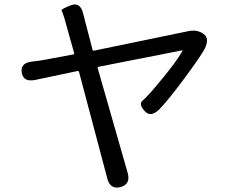

<svg xmlns="http://www.w3.org/2000/svg" viewBox="-20 -802 1040 857"><path d="M518 33Q472 45 459 -5L333 -480Q332 -486 326 -485L136 -445Q84 -435 77 -478Q70 -521 122 -527L139 -529Q164 -532 189 -537L307 -559Q312 -560 311 -565L281 -672Q274 -697 267 -722Q258 -750 255 -755.5Q252 -761 295 -778Q338 -795 351 -742L393 -580Q394 -575 400 -576L821 -663Q860 -671 888 -651Q916 -631 895 -587Q882 -559 803 -452Q727 -350 690 -313Q652 -276 625 -307Q597 -338 618 -354.5Q639 -371 706 -453Q765 -524 794 -574Q797 -578 792 -577L420 -504Q415 -503 416 -498L550 -30Q564 20 518 33Z"/></svg>

Font: Resource Han Rounded HK
Style: Regular
Weight: 400
Designer: Cyano Hao (round all glyphs); Ryoko NISHIZUKA  (kana, bopomofo & ideographs); Paul D. Hunt (Latin, Greek & Cyrillic); Sa
Foundry: Cyano Hao
Version: 0.990